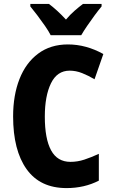

<svg xmlns="http://www.w3.org/2000/svg" viewBox="-20 -951 577 981"><path d="M336 -590Q272 -590 240.5 -525.5Q209 -461 209 -355Q209 -242 241 -183Q273 -124 340 -124Q376 -124 411 -135.5Q446 -147 485 -165V-28Q411 10 320 10Q185 10 116 -86.5Q47 -183 47 -356Q47 -464 79.5 -547Q112 -630 175 -677Q238 -724 327 -724Q374 -724 419.5 -711.5Q465 -699 508 -675L463 -546Q431 -565 399.5 -577.5Q368 -590 336 -590ZM239 -771Q229 -791 210 -818.5Q191 -846 170.5 -873Q150 -900 135 -918V-931H230Q249 -917 271.5 -896.5Q294 -876 317 -851Q339 -877 361.5 -896.5Q384 -916 404 -931H499V-918Q483 -899 463.5 -872.5Q444 -846 425.5 -819Q407 -792 395 -771Z"/></svg>

Font: Noto Sans Sinhala Condensed ExtraBold
Style: Regular
Weight: 800
Width: 3
Designer: Jelle Bosma - Monotype Design Team
Foundry: Monotype Imaging Inc.
Version: Version 2.006; ttfautohint (v1.8.4.7-5d5b)